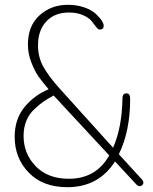

<svg xmlns="http://www.w3.org/2000/svg" viewBox="-20 -768 635 798"><path d="M263 -748Q299 -748 329.5 -737.5Q360 -727 376.5 -712Q393 -697 402 -683.5Q411 -670 411 -661Q411 -645 394 -645Q388 -645 379.5 -656Q371 -667 360.5 -680.5Q350 -694 325 -705Q300 -716 267 -716Q207 -716 172.5 -679Q138 -642 138 -580Q138 -530 160.5 -490Q183 -450 227 -401L450 -154Q487 -238 489 -359Q489 -380 506 -380Q521 -380 521 -357Q521 -223 474 -127L571 -21Q576 -14 576 -10Q576 -3 571 1.5Q566 6 560 6Q554 6 548 0L458 -97Q390 10 260 10Q158 10 99.5 -50.5Q41 -111 41 -199Q41 -273 81.5 -322.5Q122 -372 182 -397Q155 -429 140 -450Q125 -471 110.5 -508Q96 -545 96 -583Q96 -660 144 -704Q192 -748 263 -748ZM266 -25Q379 -25 434 -122L203 -371Q177 -357 161 -346Q145 -335 123 -314.5Q101 -294 89.5 -266Q78 -238 78 -203Q78 -129 128.5 -77Q179 -25 266 -25Z"/></svg>

Font: Dosis
Style: ExtraLight
Weight: 250
Designer: Edgar Tolentino, Pablo Impallari, Igino Marini
Foundry: Edgar Tolentino, Pablo Impallari, Igino Marini
Version: Version 1.007